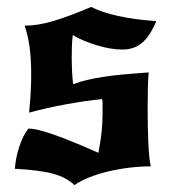

<svg xmlns="http://www.w3.org/2000/svg" viewBox="-20 -504 500 554"><path d="M190 -403Q188 -387 187.5 -372Q187 -357 187 -337Q187 -317 188 -297Q189 -277 191 -261Q210 -268 230.5 -273Q251 -278 276.5 -282Q302 -286 334 -289Q366 -292 409 -295Q406 -260 406 -193Q406 -136 408 -91.5Q410 -47 415 -24Q384 -24 352 -20Q320 -16 291 -9Q262 -2 237 8Q212 18 195 30Q183 19 168.5 11Q154 3 134 -2.5Q114 -8 87 -11.5Q60 -15 23 -17Q25 -48 35.5 -80.5Q46 -113 62 -133Q85 -133 134 -116Q183 -99 264 -63Q270 -95 273 -121.5Q276 -148 276 -177Q276 -195 276 -203Q276 -211 275 -218Q231 -214 173 -203.5Q115 -193 64 -179Q68 -222 69 -245.5Q70 -269 70 -288Q70 -333 65.5 -367Q61 -401 51 -430Q89 -430 133 -443Q177 -456 243 -484Q306 -452 431 -443Q413 -400 390 -380.5Q367 -361 333 -361Q318 -361 299 -364Q280 -367 260.5 -373Q241 -379 222.5 -386.5Q204 -394 190 -403Z"/></svg>

Font: New Rocker
Style: Regular
Weight: 400
Designer: Pablo Impallari, Brenda Gallo, Rodrigo Fuenzalida
Foundry: Pablo Impallari, Brenda Gallo, Rodrigo Fuenzalida
Version: Version 1.000; ttfautohint (v0.93) -l 8 -r 50 -G 200 -x 14 -